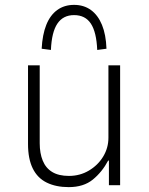

<svg xmlns="http://www.w3.org/2000/svg" viewBox="-20 -760 610 788"><path d="M262 8Q210 8 172 -10.5Q134 -29 114.5 -68.5Q95 -108 95 -169V-492H143V-172Q143 -131 155.5 -100.5Q168 -70 194.5 -54Q221 -38 263 -38Q308 -38 345 -60Q382 -82 403.5 -117.5Q425 -153 425 -195V-492H473V0H427V-101H424Q399 -54 361 -23Q323 8 262 8ZM189 -555 151 -560Q154 -618 170 -658Q186 -698 215 -719Q244 -740 284 -740Q324 -740 353 -719Q382 -698 398.5 -658Q415 -618 417 -560L379 -555Q376 -628 353 -663Q330 -698 284 -698Q239 -698 215.5 -663Q192 -628 189 -555Z"/></svg>

Font: Nunito Sans 7pt SemiCondensed ExtraLight
Style: Regular
Weight: 250
Width: 4
Designer: Vernon Adams
Foundry: Vernon Adams
Version: Version 3.101;gftools[0.9.27]